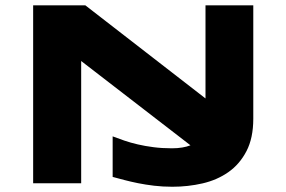

<svg xmlns="http://www.w3.org/2000/svg" viewBox="-20 -691 1077 724"><path d="M627.9 -131.8Q649.9 -131.8 667.2 -134.8Q684.6 -137.7 698.2 -143.1L286.1 -460.9V0H105V-670.9H301.8L754.9 -319.8V-670.9H935.1V-243.2Q935.1 -170.4 909.4 -121.1Q883.8 -71.8 841.3 -42Q798.8 -12.2 743.9 0.5Q689 13.2 629.9 13.2Q593.3 13.2 561 9.3Q528.8 5.4 500.7 -0.2Q472.7 -5.9 448.7 -12.2Q424.8 -18.6 404.8 -23.9V-176.8Q425.3 -168.9 448.7 -160.9Q472.2 -152.8 499.5 -146.5Q526.9 -140.1 558.8 -136Q590.8 -131.8 627.9 -131.8Z"/></svg>

Font: REH Gaming
Style: Gaming
Weight: 700
Designer: Astigmatic (AOETI)
Foundry: Astigmatic (AOETI)
Version: Version 1.001 2011